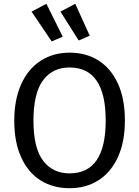

<svg xmlns="http://www.w3.org/2000/svg" viewBox="-20 -978 732 1010"><path d="M637 -344Q637 -232 600.5 -152Q564 -72 498.5 -30Q433 12 346 12Q259 12 193.5 -29Q128 -70 91.5 -150Q55 -230 55 -343Q55 -454 91.5 -535Q128 -616 194 -658.5Q260 -701 346 -701Q433 -701 498.5 -659.5Q564 -618 600.5 -538Q637 -458 637 -344ZM156 -343Q156 -200 206.5 -133Q257 -66 346 -66Q536 -66 536 -344Q536 -623 346 -623Q256 -623 206 -555Q156 -487 156 -343ZM310 -785 252 -760 146 -917 224 -958ZM452 -790 394 -765 298 -917 376 -958Z"/></svg>

Font: FiraGOUPP
Style: Medium
Weight: 400
Designer: bBox Type
Foundry: bBox Type GmbH
Version: Version 1.001